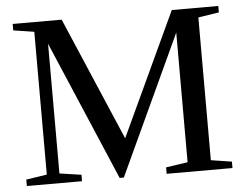

<svg xmlns="http://www.w3.org/2000/svg" viewBox="-49 -714 986 773"><g transform="rotate(-5 444.5 -327.5)"><path d="M421 0H404L164 -563V-39L252 -26V0H29V-26L113 -39V-616L29 -629V-655H227L440 -157L672 -655H860V-629L776 -616V-39L860 -26V0H594V-26L682 -39V-563Z"/></g></svg>

Font: Libra Serif Modern
Style: Regular
Weight: 400
Designer: Stefan Peev, Context Ltd
Foundry: Stefan Peev, Context Ltd
Version: Version 1.000